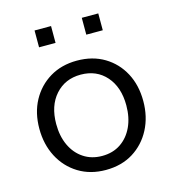

<svg xmlns="http://www.w3.org/2000/svg" viewBox="-101 -745 745 829"><g transform="rotate(-15 271.5 -331.0)"><path d="M474.6 -371.5C455.2 -407.8 428.2 -436.3 393.5 -457.2C358.7 -478 318 -488.6 271.3 -488.6C225.2 -488.6 184.8 -478 150.1 -457.2C115.4 -436.3 88.2 -407.7 68.5 -371.5C48.8 -335.2 39 -293.4 39 -246.1C39 -199.4 48.7 -157.5 68 -120.3C87.4 -83.1 114.6 -53.8 149.6 -32.2C184.7 -10.7 225.2 0 271.3 0C318 0 358.7 -10.7 393.5 -32.2C428.2 -53.8 455.2 -83.1 474.6 -120.3C493.9 -157.4 503.6 -199.3 503.6 -246.1C503.6 -293.4 493.9 -335.2 474.6 -371.5ZM408.7 -151.2C395.8 -123.6 377.6 -101.8 354.3 -86.2C330.9 -70.5 303.3 -62.7 271.3 -62.7C240 -62.7 212.5 -70.5 188.8 -86.2C165.1 -101.8 146.9 -123.5 133.9 -151.2C121 -178.8 114.6 -210.8 114.6 -247C114.6 -301.1 129 -344.5 157.9 -377C186.8 -409.5 224.6 -425.9 271.3 -425.9C318.6 -425.9 356.6 -409.6 385.2 -377C413.7 -344.4 428 -301.1 428 -247C428 -210.8 421.6 -178.8 408.7 -151.2ZM202.6 -586.3V-661.6H128.9V-586.3ZM413.7 -586.3V-661.6H340V-586.3Z"/></g></svg>

Font: Diatome Awesome Regular
Style: Regular
Weight: 400
Designer: 15.100.17
Foundry: 15.100.17
Version: Version 1.008;Fontself Maker 3.5.8